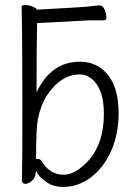

<svg xmlns="http://www.w3.org/2000/svg" viewBox="-20 -724 540 756"><path d="M122 -98H130Q140 -98 148 -84V-83Q179 -36 231 -36Q279 -36 334 -98Q389 -165 389 -276Q389 -330 375.5 -364Q362 -398 340 -414.5Q318 -431 295 -431Q219 -431 164 -347Q140 -309 129 -255Q122 -215 122 -103ZM126 -633Q124 -537 124 -380V-360L133 -378Q189 -481 295 -481Q363 -481 405 -429Q447 -377 447 -278Q447 -196 418 -130.5Q389 -65 339 -26.5Q289 12 228 12Q192 12 166 -5Q140 -22 129 -39L122 -52L120 -38Q117 -21 104 -10.5Q91 0 79 0Q66 -1 66 -15Q66 -27 67 -54Q68 -81 68 -336Q68 -591 65 -699Q66 -704 81 -704Q96 -704 113 -696Q121 -693 124 -688L125 -686Q316 -696 340 -699.5Q364 -703 372 -703Q385 -703 392 -686Q399 -669 399 -654Q399 -644 388 -644H332Q321 -644 126 -633Z"/></svg>

Font: Moon Stars Kai HW Light
Style: Regular
Weight: 300
Designer: GuiWonder
Version: Version 1.101